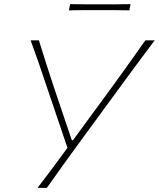

<svg xmlns="http://www.w3.org/2000/svg" viewBox="-20 -908 768 928"><path d="M161.5 0Q197 -46 232.2 -93.2Q267.5 -140.5 306 -193.5L199.5 -508Q182 -560 166 -606.8Q150 -653.5 128 -713H168Q189.5 -644.5 205.2 -594.8Q221 -545 235.8 -500.5Q250.5 -456 269 -402L327 -230.5H333L456.5 -399Q487.5 -441 513.5 -476.8Q539.5 -512.5 564.8 -547.5Q590 -582.5 618.5 -622.5Q647 -662.5 682.5 -713H727.5Q679 -649 627.5 -578.8Q576 -508.5 533 -450L367.5 -224Q331 -174 288 -114.5Q245 -55 206.5 0ZM313 -858 319 -888Q352 -887.5 388.8 -887.2Q425.5 -887 465 -887Q505 -887 541.5 -887.2Q578 -887.5 611 -888L605 -858Q572 -859 535.5 -859Q499 -859 459 -859Q419.5 -859 382.8 -859Q346 -859 313 -858Z"/></svg>

Font: Commissioner Flair Thin
Style: Italic
Weight: 100
Italic angle: -12°
Designer: Kostas Bartsokas
Foundry: Kostas Bartsokas
Version: Version 1.000; ttfautohint (v1.8.3)